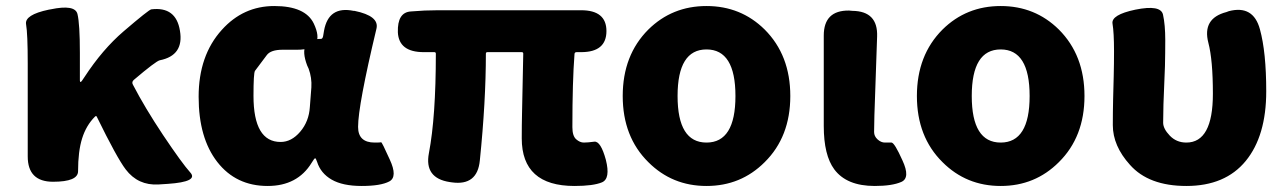

<svg xmlns="http://www.w3.org/2000/svg" viewBox="-20 -603 4268 637"><path d="M506 9Q438 13 397 -41Q368 -79 301 -216Q299 -220 295 -216Q266 -187 252.5 -144Q239 -101 239 -35Q239 0 156 0Q72 0 72 -84V-392Q72 -491 66.5 -522.5Q61 -554 142 -571L148 -572Q229 -589 237 -556.5Q245 -524 245 -427V-336Q245 -331 247.5 -331Q250 -331 260 -347Q320 -439 390 -499Q474 -571 482 -572Q564 -582 577 -501Q591 -419 510 -403Q497 -400 424 -338Q416 -331 421 -322Q461 -245 521 -155Q584 -61 611.5 -30.5Q639 0 537 7Z M868 14Q763 14 701 -65.5Q639 -145 639 -282Q639 -419 716 -504Q787 -583 890 -583Q993 -583 1021 -525Q1062 -438 966 -438H918Q878 -438 865 -420Q852 -402 826 -368Q821 -361 821 -285Q821 -132 911 -132Q947 -132 976 -166Q1005 -200 1008 -248L1013 -313Q1015 -345 1004 -375L999 -386Q966 -474 1045 -474Q1050 -474 1052 -483L1055 -501Q1070 -584 1153 -567H1156Q1239 -550 1229 -508Q1168 -253 1168 -182Q1168 -130 1223 -130Q1242 -130 1244.5 -131Q1247 -132 1273 -74Q1300 -16 1271.5 -1Q1243 14 1180 14Q1117 14 1080.5 -7Q1044 -28 1032 -66Q1028 -78 1025.5 -78Q1023 -78 1014 -63Q967 14 868 14Z M1886 14Q1711 14 1711 -144Q1711 -187 1712 -230L1716 -425Q1716 -430 1711 -430H1597Q1592 -430 1592 -425Q1592 -266 1572 -71Q1564 14 1479 2L1472 1Q1387 -12 1403 -95Q1426 -215 1426 -425Q1426 -430 1421 -430H1386Q1303 -430 1300 -496Q1298 -562 1343 -565Q1389 -569 1433 -569H1908Q1992 -569 1992 -500Q1992 -430 1908 -430H1893Q1886 -430 1886 -423Q1879 -333 1879 -181Q1879 -152 1891.5 -141Q1904 -130 1917 -130Q1930 -130 1952 -133Q1973 -135 1990 -73Q2006 -10 1977 2Q1948 14 1886 14Z M2131 -65Q2046 -149 2046 -284.5Q2046 -420 2131 -505Q2210 -583 2324 -583Q2438 -583 2517 -505Q2602 -420 2602 -284.5Q2602 -149 2517 -65Q2438 14 2324 14Q2210 14 2131 -65ZM2228 -284.5Q2228 -130 2324 -130Q2420 -130 2420 -284.5Q2420 -439 2324 -439Q2228 -439 2228 -284.5Z M2882 14Q2789 14 2748 -41Q2713 -88 2713 -185V-485Q2713 -569 2797 -568L2808 -567Q2893 -566 2890 -482L2881 -220Q2880 -179 2880 -165Q2880 -151 2891.5 -140.5Q2903 -130 2916 -130Q2929 -130 2938 -130Q2948 -129 2974 -71Q3001 -13 2970.5 0.5Q2940 14 2882 14Z M3107 -65Q3022 -149 3022 -284.5Q3022 -420 3107 -505Q3186 -583 3300 -583Q3414 -583 3493 -505Q3578 -420 3578 -284.5Q3578 -149 3493 -65Q3414 14 3300 14Q3186 14 3107 -65ZM3204 -284.5Q3204 -130 3300 -130Q3396 -130 3396 -284.5Q3396 -439 3300 -439Q3204 -439 3204 -284.5Z M3916 14Q3791 14 3729 -56Q3672 -119 3672 -188Q3672 -231 3673 -274L3675 -351Q3676 -392 3676 -433Q3676 -495 3671 -524.5Q3666 -554 3747 -571Q3831 -588 3838.5 -554.5Q3846 -521 3846 -470Q3846 -427 3845 -384L3840 -257Q3839 -216 3839 -196Q3839 -176 3861 -153Q3883 -130 3916 -130Q4004 -130 4004 -292Q4004 -404 3989 -461Q3968 -542 4049 -563L4057 -566Q4138 -587 4160 -506Q4181 -430 4181 -300Q4181 -152 4113 -69Q4045 14 3916 14Z"/></svg>

Font: Resource Han Rounded JP Heavy
Style: Regular
Weight: 900
Designer: Cyano Hao (round all glyphs); Ryoko NISHIZUKA 西塚涼子 (kana, bopomofo & ideographs); Paul D. Hunt (Latin, Greek & Cyrillic)
Foundry: Cyano Hao
Version: 0.990